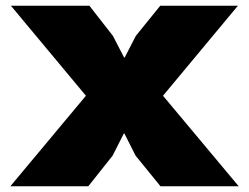

<svg xmlns="http://www.w3.org/2000/svg" viewBox="-20 -650 869 670"><path d="M548.8 -315.9 813 0H540L453.1 -106.9L414.1 -184.1H412.1L373 -106.9L288.1 0H16.1L279.8 -315.9L18.1 -629.9H292L374 -524.9L413.1 -449.2H415L454.1 -524.9L539.1 -629.9H810.1Z"/></svg>

Font: Sinkin Sans 900 X Black
Style: Regular
Weight: 950
Designer: Keith Bates
Foundry: K-Type
Version: Sinkin Sans (version 1.0)  by Keith Bates   •   © 2014   www